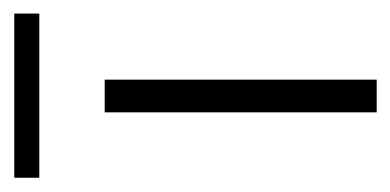

<svg xmlns="http://www.w3.org/2000/svg" viewBox="-168 -398 561 276"><g transform="rotate(-90 113.0 -260.5)"><path d="M89 -391H136V0H89ZM-5 -521H231V-485H-5Z"/></g></svg>

Font: Josefin Sans Thin Light
Style: Regular
Weight: 300
Version: Version 2.000